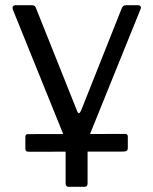

<svg xmlns="http://www.w3.org/2000/svg" viewBox="-20 -550 587 735"><path d="M242.3 165Q231.2 165 231.2 152.4V-14L28.6 -514.8Q26.8 -521.4 29.7 -525.7Q32.7 -530 39.6 -530H102.1Q108.2 -530 112.3 -527.3Q116.4 -524.5 117.9 -518.7L274.8 -126Q281.5 -107 290.5 -127L446.5 -519.4Q449.1 -524.5 452.7 -527.3Q456.3 -530 461.7 -530H508.4Q515.4 -530 518 -525.7Q520.7 -521.4 518.2 -515.5L315.3 -14V152.2Q315.3 165 303.8 165ZM90 30.9Q83 30.9 80 28.2Q77.1 25.5 77.1 19V-25.2Q77.1 -36.6 85.9 -36.6L459.2 -37.3Q469.3 -37.3 469.3 -27.5V16.7Q469.3 30.2 452.9 30.2Z"/></svg>

Font: Libre Franklin Thin
Style: Regular
Weight: 100
Designer: Pablo Impallari, Rodrigo Fuenzalida, Nhung Nguyen
Foundry: Impallari Type
Version: Version 3.000